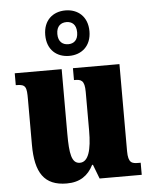

<svg xmlns="http://www.w3.org/2000/svg" viewBox="-56 -861 724 917"><g transform="rotate(-5 305.5 -402.0)"><path d="M292 -596C351 -596 398 -634 398 -705C398 -776 351 -814 292 -814C232 -814 186 -776 186 -705C186 -634 232 -596 292 -596ZM292 -652C266 -652 244 -667 244 -705C244 -743 266 -758 292 -758C318 -758 339 -743 339 -705C339 -667 318 -652 292 -652ZM227 10C290 10 330 -18 355 -68H359L385 0H587V-58H576C546 -58 527 -61 527 -119V-536H304V-479H307C338 -479 355 -474 355 -418V-232C355 -140 339 -83 298 -83C258 -83 250 -131 250 -226V-536H25V-479H29C74 -479 77 -464 77 -407V-188C77 -55 119 10 227 10Z"/></g></svg>

Font: Noto Serif Sinhala Condensed Black
Style: Regular
Weight: 900
Width: 3
Designer: Jelle Bosma - Monotype Design Team
Foundry: Monotype Imaging Inc.
Version: Version 2.007